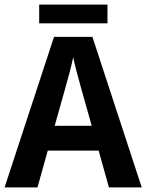

<svg xmlns="http://www.w3.org/2000/svg" viewBox="-20 -820 640 840"><path d="M600.1 0H456.5L411.6 -161.1H189L144 0H0L216.3 -658.7H384.3ZM300.3 -569.8Q296.4 -549.3 285.9 -508.5Q275.4 -467.8 219.2 -269.5H381.3Q324.2 -470.7 314.2 -510.3Q304.2 -549.8 300.3 -569.8ZM151.4 -799.8H450.2V-717.8H151.4Z"/></svg>

Font: Liberation Mono
Style: Bold
Weight: 700
Monospace: yes
Designer: Steve Matteson
Foundry: Ascender Corporation
Version: Version 2.1.5